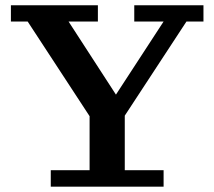

<svg xmlns="http://www.w3.org/2000/svg" viewBox="-20 -702 805 722"><path d="M170.9 0V-62H316.9V-265.1L84 -621.1H21V-682.1H348.1V-621.1H237.8L416 -346.2L595.2 -621.1H484.9V-682.1H745.1V-621.1H681.2L449.2 -267.1V-62H595.2V0Z"/></svg>

Font: Montagu Slab 144pt Medium
Style: Regular
Weight: 500
Designer: Florian Karsten
Foundry: Florian Karsten
Version: Version 1.000